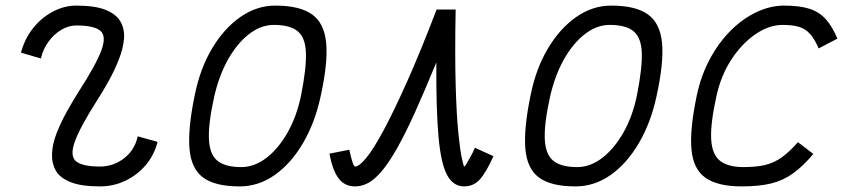

<svg xmlns="http://www.w3.org/2000/svg" viewBox="-20 -652 3040 686"><path d="M126 -443 55 -464Q68 -513 97.5 -550.5Q127 -588 168 -610Q209 -632 253 -632Q320 -632 358 -616.5Q396 -601 411 -574Q426 -547 423 -513Q420 -479 405 -440.5Q390 -402 369 -364Q348 -326 326 -292Q265 -196 247 -145Q229 -94 252 -75.5Q275 -57 337 -57Q386 -57 424 -87Q462 -117 472 -165L543 -145Q531 -98 501 -62.5Q471 -27 428.5 -6.5Q386 14 337 14Q270 14 231.5 -1.5Q193 -17 178.5 -44Q164 -71 166 -105.5Q168 -140 183 -178Q198 -216 219.5 -254.5Q241 -293 262 -326Q324 -422 342.5 -473Q361 -524 338 -542.5Q315 -561 253 -561Q225 -561 199 -545.5Q173 -530 153.5 -503.5Q134 -477 126 -443Z M836 14Q749 14 706 -17.5Q663 -49 657 -121Q651 -193 676 -313Q695 -407 737.5 -478.5Q780 -550 838.5 -591Q897 -632 964 -632Q1051 -632 1095 -600.5Q1139 -569 1145.5 -497.5Q1152 -426 1125 -305Q1105 -213 1062.5 -140.5Q1020 -68 962 -27Q904 14 836 14ZM842 -55Q889 -55 932 -88Q975 -121 1008 -179.5Q1041 -238 1056 -313Q1075 -409 1073 -463.5Q1071 -518 1043.5 -540.5Q1016 -563 958 -563Q912 -563 869.5 -530Q827 -497 794.5 -439Q762 -381 745 -305Q724 -210 726.5 -155Q729 -100 757 -77.5Q785 -55 842 -55Z M1677 -124 1743 -94Q1717 -36 1694.5 -11Q1672 14 1638 14Q1599 14 1577 -27.5Q1555 -69 1546.5 -166Q1538 -263 1539 -429Q1496 -324 1461.5 -248Q1427 -172 1398 -121Q1369 -70 1344 -40.5Q1319 -11 1296 1.5Q1273 14 1249 14Q1211 14 1189.5 -15Q1168 -44 1157 -103L1228 -117Q1234 -90 1238 -77Q1242 -64 1244.5 -60.5Q1247 -57 1249 -57Q1263 -57 1288 -87Q1313 -117 1349 -183.5Q1385 -250 1433 -357Q1481 -464 1540 -618H1608Q1605 -459 1608 -351Q1611 -243 1617.5 -178Q1624 -113 1630.5 -85Q1637 -57 1638 -57Q1641 -57 1646.5 -66.5Q1652 -76 1660.5 -91Q1669 -106 1677 -124Z M2036 14Q1949 14 1906 -17.5Q1863 -49 1857 -121Q1851 -193 1876 -313Q1895 -407 1937.5 -478.5Q1980 -550 2038.5 -591Q2097 -632 2164 -632Q2251 -632 2295 -600.5Q2339 -569 2345.5 -497.5Q2352 -426 2325 -305Q2305 -213 2262.5 -140.5Q2220 -68 2162 -27Q2104 14 2036 14ZM2042 -55Q2089 -55 2132 -88Q2175 -121 2208 -179.5Q2241 -238 2256 -313Q2275 -409 2273 -463.5Q2271 -518 2243.5 -540.5Q2216 -563 2158 -563Q2112 -563 2069.5 -530Q2027 -497 1994.5 -439Q1962 -381 1945 -305Q1924 -210 1926.5 -155Q1929 -100 1957 -77.5Q1985 -55 2042 -55Z M2831 -144 2886 -102Q2849 -58 2813.5 -32.5Q2778 -7 2735 3.5Q2692 14 2630 14Q2545 14 2501 -16.5Q2457 -47 2450.5 -118.5Q2444 -190 2470 -313Q2485 -383 2516.5 -441.5Q2548 -500 2590.5 -542.5Q2633 -585 2682.5 -608.5Q2732 -632 2782 -632Q2836 -632 2871 -621Q2906 -610 2929.5 -584.5Q2953 -559 2972 -514L2905 -479Q2891 -512 2874.5 -530.5Q2858 -549 2835 -556Q2812 -563 2776 -563Q2728 -563 2679.5 -530Q2631 -497 2593 -439Q2555 -381 2539 -305Q2518 -209 2521 -154.5Q2524 -100 2552.5 -77.5Q2581 -55 2636 -55Q2684 -55 2715.5 -63Q2747 -71 2773.5 -90Q2800 -109 2831 -144Z"/></svg>

Font: Victor Mono
Style: Italic
Weight: 400
Italic angle: -12°
Monospace: yes
Designer: Rune Bjørnerås
Version: Version 1.561;gftools[0.9.30]